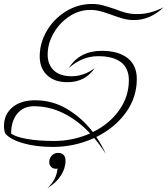

<svg xmlns="http://www.w3.org/2000/svg" viewBox="-31 -730 843 967"><path d="M169 -446Q169 -514 205 -575Q241 -636 301.5 -673Q362 -710 431 -710Q461 -710 484 -704Q507 -698 546 -685Q579 -672 604.5 -665.5Q630 -659 660 -659Q726 -659 792 -693Q762 -663 724 -646Q686 -629 644 -629Q616 -629 591.5 -635.5Q567 -642 532 -655Q496 -668 472.5 -674Q449 -680 423 -680Q367 -680 317.5 -647Q268 -614 238.5 -562Q209 -510 209 -455Q209 -405 240 -375.5Q271 -346 329 -346Q392 -346 446 -387Q398 -316 308 -316Q244 -316 206.5 -351Q169 -386 169 -446ZM658 -332Q658 -239 602.5 -162.5Q547 -86 454 -40Q481 -1 502 45Q471 -3 443 -35Q345 10 235 10Q151 10 86 -8.5Q21 -27 -5 -58Q-11 -75 -11 -95Q-11 -154 31.5 -189.5Q74 -225 146 -225Q233 -225 307 -181Q381 -137 437 -65Q519 -105 568.5 -174Q618 -243 618 -326Q618 -387 578 -417Q538 -447 465 -447Q423 -447 387 -432.5Q351 -418 316 -388Q370 -474 482 -474Q564 -474 611 -438Q658 -402 658 -332ZM423 -58Q363 -122 291 -158.5Q219 -195 139 -195Q87 -195 56 -157.5Q25 -120 25 -57Q49 -40 106 -30Q163 -20 242 -20Q336 -20 423 -58ZM299 80Q299 118 275 155Q251 192 208 217Q253 176 259 119Q256 120 250 120Q236 120 226.5 110.5Q217 101 217 87Q217 67 230 53.5Q243 40 262 40Q279 40 289 50Q299 60 299 80Z"/></svg>

Font: Srisakdi
Style: Regular
Weight: 400
Designer: Cadson Demak Co.,Ltd.
Foundry: Cadson Demak Co.,Ltd.
Version: Version 1.000